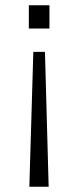

<svg xmlns="http://www.w3.org/2000/svg" viewBox="-20 -546 295 726"><path d="M91 160 106 -350H150L164 160ZM89 -438V-526H167V-438Z"/></svg>

Font: Archivo SemiExpanded ExtraLight
Style: Regular
Weight: 250
Width: 6
Designer: Hector Gatti
Foundry: Omnibus-Type
Version: Version 2.001